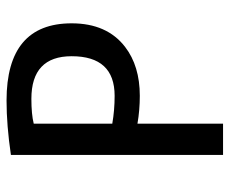

<svg xmlns="http://www.w3.org/2000/svg" viewBox="-76 -608 685 572"><g transform="rotate(-90 266.0 -322.5)"><path d="M90 0V-632Q178 -645 252 -645Q482 -645 482 -451Q482 -346 412 -292Q355 -248 266 -248Q223 -248 183 -255V0ZM183 -564V-330Q223 -323 266 -323Q384 -323 384 -451Q384 -571 257 -571Q211 -571 183 -564Z"/></g></svg>

Font: TajawalTap Med
Style: Regular
Weight: 500
Designer: Boutros Fonts
Foundry: Created by Boutros International 2017
Version: Version 2.700